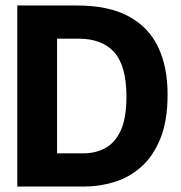

<svg xmlns="http://www.w3.org/2000/svg" viewBox="-20 -680 659 700"><path d="M43 0V-660H260Q375 -660 448 -621Q521 -582 556 -509.5Q591 -437 591 -336Q591 -238 564 -173Q537 -108 493 -70Q449 -32 395.5 -16Q342 0 289 0ZM266 -539H188V-121H285Q329 -121 364.5 -140.5Q400 -160 420.5 -205Q441 -250 441 -328Q441 -439 397 -489Q353 -539 266 -539Z"/></svg>

Font: Bricolage Grotesque 48pt Bricolage Grotesque 48pt Regular
Style: Bold
Weight: 700
Designer: Mathieu Triay
Foundry: Atelier Triay
Version: Version 1.000; ttfautohint (v1.8.4.7-5d5b);gftools[0.9.32]